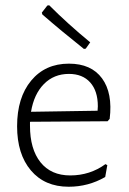

<svg xmlns="http://www.w3.org/2000/svg" viewBox="-20 -704 492 730"><path d="M167 -684Q238 -613 323 -543L306 -519L299 -518Q211 -588 141 -649L139 -656L160 -683ZM241 6Q150 6 97.5 -56Q45 -118 45 -224Q45 -333 98.5 -397.5Q152 -462 242 -462Q327 -462 368 -406Q409 -350 397 -252L389 -243L94 -241V-226Q94 -137 134 -87Q174 -37 247 -37Q322 -37 381 -80L388 -76L380 -31Q316 6 241 6ZM242 -423Q185 -423 147 -384.5Q109 -346 98 -279L351 -283L352 -300Q352 -358 323 -390.5Q294 -423 242 -423Z"/></svg>

Font: Alegreya Sans SC Light
Style: Regular
Weight: 300
Designer: Juan Pablo del Peral
Foundry: Huerta Tipografica
Version: Version 2.007